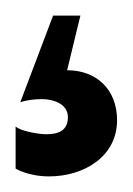

<svg xmlns="http://www.w3.org/2000/svg" viewBox="-20 -30 170 246"><path d="M130 124C130 85 104 60 66 60L83 -10H48L6 101C15 98 25 97 34 97C48 97 67 103 67 120C67 138 54 142 39 142C30 142 6 138 0 132V186C0 186 16 196 43 196C87 196 130 171 130 124Z"/></svg>

Font: Rum Raisin
Style: Regular
Weight: 400
Designer: Astigmatic (AOETI)
Foundry: Astigmatic (AOETI)
Version: Version 1.000